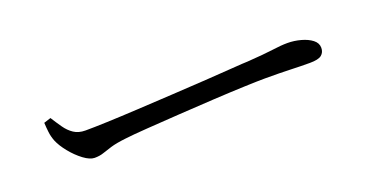

<svg xmlns="http://www.w3.org/2000/svg" viewBox="-20 -615 1041 530"><g transform="rotate(-20 500.0 -350.5)"><path d="M121.2 -423.1Q131.9 -406.1 142.4 -391.1Q152.8 -376.1 166.6 -366.9Q180.3 -357.7 200.6 -357.7Q223.3 -357.7 264.2 -359.2Q305.1 -360.7 355.8 -363.5Q406.6 -366.3 459.4 -369.3Q512.2 -372.3 559.7 -375.3Q607.3 -378.3 641 -380.8Q674.6 -383.3 686.1 -383.5Q736.1 -386.9 762 -390.4Q787.8 -394 806.6 -394Q826 -394 845.5 -388.7Q864.9 -383.4 877.5 -373.7Q890.2 -363.9 890.2 -349.8Q890.2 -336.4 880.9 -328.8Q871.7 -321.1 846.2 -321.1Q819.9 -321.1 790.6 -322.2Q761.2 -323.3 715.3 -323.3Q696.6 -323.3 655.6 -321.8Q614.5 -320.3 562.4 -317.4Q510.2 -314.5 457.9 -311.1Q405.5 -307.7 362.1 -304.7Q318.7 -301.7 296.5 -298.9Q268.3 -295.7 252.2 -290.8Q236 -285.8 224.6 -281.9Q213.3 -278 198.6 -278Q185.1 -278 166.6 -291.7Q148.2 -305.5 132.6 -324.9Q117 -344.2 110 -361.1Q104.5 -375.4 103 -388.7Q101.4 -402.1 100.7 -416.5Z"/></g></svg>

Font: Noto Serif SC
Style: Regular
Weight: 200
Designer: Ryoko NISHIZUKA 西塚涼子 (kana & ideographs); Frank Grießhammer (Latin, Greek & Cyrillic); Wenlong ZHANG 张文龙 (bopomofo); San
Foundry: Adobe
Version: Version 2.001;hotconv 1.1.0;makeotfexe 2.6.0